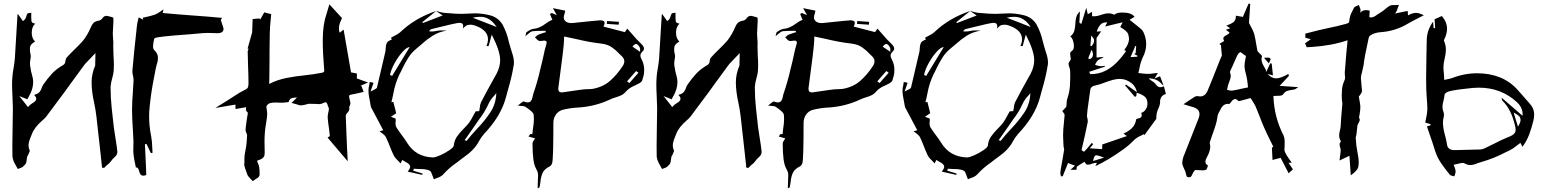

<svg xmlns="http://www.w3.org/2000/svg" viewBox="-20 -897 8427 1048"><path d="M77.1 25.4Q72.3 15.6 66.4 5.9Q50.8 -19 47.9 -42L47.4 -102.5Q47.4 -153.3 48.8 -203.6Q50.3 -253.9 50.3 -306.2Q49.8 -340.3 47.9 -374Q45.9 -405.3 45.9 -436.5Q45.9 -481.4 53.7 -522.9Q58.6 -549.8 61 -577.1Q64 -619.6 75.7 -819.3H78.6Q96.7 -794.9 105 -782.2L109.9 -785.2Q119.6 -792.5 124 -809.1Q126 -817.9 129.6 -822.5Q133.3 -827.1 150.9 -827.1L150.4 -808.6Q150.4 -793.9 152.3 -778.8Q154.8 -771 172.4 -768.1Q153.3 -751.5 153.3 -717.8Q153.3 -688.5 171.4 -669.9Q146.5 -656.7 144 -639.6Q143.1 -632.8 143.1 -626Q143.1 -616.2 145.5 -606.7Q147.9 -597.2 147.9 -588.4Q147.9 -581.5 146.5 -575.7Q143.6 -563.5 143.6 -551.3Q143.6 -537.6 147 -524.4V-523.9Q148.4 -508.8 154.8 -487.8Q161.1 -466.8 161.1 -450.2Q161.1 -409.2 136.7 -368.7L129.4 -355L85.4 -372.6L132.8 -312.5Q142.6 -325.2 155.3 -332.5Q163.6 -337.4 170.7 -343.5Q177.7 -349.6 177.7 -358.4Q177.7 -367.2 168 -376.5L168.5 -379.9Q189 -385.3 196.8 -396Q204.6 -406.7 208 -418Q210.9 -427.2 215.8 -434.6Q237.8 -466.8 262.9 -494.1Q288.1 -521.5 325.7 -542.5Q336.4 -548.8 337.4 -565.9Q338.9 -575.7 343.3 -582Q363.3 -604.5 385.3 -625.5Q410.2 -648.9 432.6 -674.3Q458 -706.1 476.1 -748.5Q481 -761.7 489.7 -771.2Q498.5 -780.8 520.5 -784.7Q530.3 -786.1 539.6 -798.3Q548.8 -810.5 560.1 -810.5Q563.5 -810.5 567.9 -809.6Q592.8 -804.2 598.6 -799.8L599.1 -781.7Q599.1 -766.6 595.7 -714.4Q595.7 -699.7 597.2 -686Q598.6 -674.3 598.6 -657.2L598.1 -647Q598.1 -618.2 599.6 -589.8Q601.6 -565.9 601.6 -542.5Q601.6 -526.4 600.6 -510.7Q598.6 -490.2 592.3 -469.7Q585.4 -446.3 583.5 -422.4Q583.5 -363.8 589.8 -306.6Q591.3 -295.4 592.3 -283.7Q600.6 -196.3 611.3 -136.2Q617.2 -102.5 620.6 -68.8Q620.6 -51.3 606 -39.6Q593.3 -28.3 585.9 -17.3Q578.6 -6.3 562.5 5.4Q559.1 7.8 555.7 12.2Q552.2 16.6 548.3 19.5Q546.4 19.5 544.9 19L537.1 18.1L527.8 -68.4L506.3 -260.3Q502 -298.8 493.7 -336.4Q480 -397.9 480 -447.8Q480 -493.2 499.5 -539.1L501 -607.4L443.8 -547.4Q428.2 -525.4 425.8 -522.9L368.2 -444.3Q368.2 -441.9 231.4 -259.3Q221.7 -248 211.9 -240.2Q167.5 -202.1 153.8 -164.6L148.4 -150.9Q135.7 -121.1 135.7 -103Q135.7 -89.8 141.6 -76.7Q142.6 -75.7 142.6 -73.7Q142.1 -69.8 137.2 -60.1L132.8 -49.3L132.3 -48.3Q127.9 -43.9 127.9 -39.6Q126 -22 123.8 -12.5Q121.6 -2.9 115.7 2.4Q112.8 4.9 110.8 7.3Q108.9 9.8 106 12.2Q98.6 18.6 77.1 25.4Z M762.2 62Q758.8 62 753.7 60.3Q748.5 58.6 744.9 51.5Q741.2 44.4 739 35.9Q736.8 27.3 733.6 22.2Q730.5 17.1 725.6 17.1L721.7 17.6L716.8 -7.3Q707.5 -47.9 707.5 -78.1Q707.5 -87.9 708 -97.2L708.5 -126.5L705.1 -190.9Q701.2 -245.1 700.7 -299.8Q701.2 -345.7 705.1 -392.1Q707.5 -425.3 709 -459Q709 -471.7 705.8 -483.9Q702.6 -496.1 702.6 -507.8V-511.2Q713.4 -632.3 727.1 -753.4Q729.5 -773.9 733.4 -787.6L737.3 -802.2Q754.9 -793.5 760.7 -789.6L759.3 -800.3Q769 -802.7 779.3 -804.7Q803.2 -809.6 826.2 -817.4Q841.8 -824.2 857.4 -835.4Q864.7 -840.8 873 -846.2L867.7 -826.2Q937 -819.3 1029.8 -812.7Q1122.6 -806.2 1192.4 -799.3L1185.1 -788.6L1199.7 -743.2L1200.2 -739.7Q1200.2 -715.8 1166 -715.8Q1153.8 -715.8 1141.1 -716.6Q1128.4 -717.3 1115.2 -717.3Q1102.5 -717.3 1089.4 -716.3Q1054.7 -712.9 1004.4 -709Q847.2 -697.8 827.1 -689.9Q820.8 -687 820.8 -681.2Q815.4 -657.7 815.4 -643.6Q815.4 -630.9 821.3 -624.5Q841.8 -605 841.8 -584.5V-573.2Q841.8 -563 835 -543Q831.5 -532.2 820.8 -474.1Q804.7 -394.5 796.9 -314.5Q793.9 -288.1 793.9 -261.2Q793.9 -207.5 805.2 -152.8Q810.5 -122.6 811 -91.8Q811.5 -77.1 812.5 -63Q806.6 -62 803.7 -61L779.8 -110.8L771 -109.9L776.9 15.6Q777.3 37.1 778.3 58.1Q769 62 762.2 62Z M1359.4 91.8 1347.2 78.6Q1335.9 67.4 1331.5 59.6Q1313 12.2 1313 0L1313.5 -5.9H1314V-30.3Q1314 -50.8 1319.3 -73.7Q1327.1 -109.4 1328.6 -161.1L1325.7 -168.9Q1320.3 -180.2 1320.3 -188.5Q1320.3 -197.8 1327.1 -244.6Q1330.6 -263.2 1333 -281.7Q1322.8 -290.5 1322.3 -299.8Q1322.3 -306.2 1323.2 -312L1265.6 -301.8L1265.1 -326.2L1155.3 -307.6Q1244.1 -362.3 1257.8 -372.1Q1288.6 -393.1 1318.8 -407.7Q1330.6 -413.1 1333.5 -421.1Q1336.4 -429.2 1336.4 -442.4Q1336.4 -480 1334 -537.6Q1332.5 -575.7 1332 -614.7Q1332 -624 1337.9 -630.4L1331.5 -631.8L1356.4 -720.7L1358.9 -793L1395.5 -796.4L1400.9 -791L1422.4 -829.6L1460.4 -819.8Q1459 -799.3 1456.5 -778.8Q1451.2 -731.9 1451.2 -616.2V-582Q1451.2 -505.4 1450.2 -475.1Q1449.2 -457 1449.2 -439.5V-439Q1495.1 -461.9 1543.9 -471.4Q1592.8 -481 1641.8 -485.8Q1690.9 -490.7 1739.7 -500.5Q1750 -502.4 1750 -511.7L1749.5 -516.1Q1741.7 -606.9 1741.7 -675.8Q1741.7 -760.3 1760.7 -815.4Q1766.1 -832 1777.8 -873.5L1846.7 -798.3L1842.8 -789.1Q1830.1 -764.2 1830.1 -741.7Q1830.1 -729.5 1834 -718.3L1855.5 -735.4L1896 -502L1928.2 -495.6L1927.7 -468.8L1988.8 -446.8L1946.3 -428.2H1952.6L1964.8 -395.5L1945.8 -391.1Q1925.3 -385.7 1918.9 -384.8Q1900.4 -381.8 1892.8 -379.4Q1885.3 -377 1885.3 -374Q1885.3 -364.7 1891.1 -343.3Q1892.1 -339.4 1892.6 -333.5Q1892.6 -327.6 1889.2 -320.3L1885.7 -313Q1887.2 -308.6 1887.2 -304.2Q1887.2 -300.8 1885.7 -295.9Q1884.3 -291 1880.1 -286.1Q1876 -281.2 1873.3 -278.3Q1870.6 -275.4 1868.9 -271.5Q1867.2 -267.6 1867.2 -264.6Q1869.6 -190.4 1873 -116.7Q1874.5 -96.7 1877.9 -16.6L1768.1 -146L1779.8 -153.8L1780.3 -156.2Q1778.3 -176.8 1775.4 -197.8Q1771 -225.6 1768.6 -254.9Q1768.6 -271 1772.5 -286.1Q1774.9 -295.4 1775.4 -304.2Q1775.4 -306.2 1773.2 -310.8Q1771 -315.4 1769 -320.8Q1768.6 -323.7 1767.1 -328.1Q1762.2 -338.9 1757.8 -338.9Q1751.5 -338.9 1741.2 -333Q1730.5 -328.6 1720.2 -328.6Q1713.4 -328.6 1706.5 -329.6Q1691.9 -330.6 1666 -330.6Q1632.8 -321.8 1623 -321.8Q1611.8 -321.8 1604 -326.2L1571.3 -335.4Q1592.8 -355.5 1595 -358.6Q1597.2 -361.8 1601.1 -365.7L1591.3 -364.3Q1576.7 -363.3 1569.6 -360.1Q1562.5 -356.9 1558.6 -348.6L1555.2 -339.8Q1530.3 -336.4 1519 -336.4Q1508.3 -336.4 1498.5 -336.9Q1488.8 -337.4 1480 -337.4Q1461.9 -337.4 1450.9 -333Q1439.9 -328.6 1433.6 -314.9Q1438.5 -284.7 1438.5 -275.9Q1438.5 -260.7 1432.1 -221.7Q1423.8 -177.7 1423.8 -124L1424.8 -63.5Q1424.8 -58.6 1423.8 -50.8Q1419.9 -30.8 1391.1 -22.9Q1383.8 -21 1383.8 -17.6Q1383.8 -14.2 1387.2 -7.8Q1393.6 4.9 1395.3 18.6Q1397 32.2 1397 56.2Q1397 69.8 1378.4 78.6L1376.5 80.1Z M2360.4 -836.9 2284.7 -775.9 2289.1 -771.5Q2378.9 -805.7 2396 -812.5ZM2690.9 -749.5Q2667 -786.6 2636.2 -798.8Q2619.6 -805.2 2599.6 -805.2Q2581.5 -805.2 2560.1 -800.3Q2595.7 -786.1 2632.3 -772.5ZM2120.6 -482.9 2216.3 -640.1Q2200.2 -639.6 2177 -613.8Q2153.8 -587.9 2134 -552.5Q2114.3 -517.1 2108.9 -487.8ZM2526.9 -127.9Q2552.7 -161.1 2583 -192.9Q2624 -235.4 2655.5 -282.2Q2687 -329.1 2689 -388.7L2679.2 -376.5Q2657.2 -355 2644 -324.7Q2624.5 -282.7 2594.2 -244.1Q2583.5 -229.5 2574.2 -214.8L2534.2 -157.7L2516.1 -132.3ZM2343.3 -37.6Q2357.4 -38.1 2384 -50Q2410.6 -62 2433.1 -77.4Q2455.6 -92.8 2457 -102.5Q2459.5 -130.4 2474.6 -151.9Q2489.7 -173.3 2509.3 -192.9Q2525.9 -209 2540 -226.6Q2552.2 -244.1 2563.5 -266.1L2576.2 -289.1L2595.7 -290.5L2598.6 -308.1Q2599.6 -325.2 2605.5 -338.4Q2636.2 -397.9 2669.4 -457L2690.9 -495.6Q2710 -532.7 2710 -568.8Q2710 -619.1 2664.1 -708Q2653.3 -670.4 2647 -645.5H2634.8Q2643.6 -665.5 2643.6 -682.6Q2643.6 -730 2580.1 -754.9Q2562.5 -762.2 2547.4 -762.2Q2543.9 -762.2 2533.7 -760.7Q2523.4 -759.3 2506.8 -741.2Q2508.3 -748 2508.3 -753.4Q2508.3 -772.5 2488.3 -772.5Q2471.2 -772.5 2337.4 -738.8Q2335.4 -738.3 2333 -737.5Q2330.6 -736.8 2325.2 -730.5L2321.8 -726.1Q2329.6 -725.1 2336.9 -725.1Q2348.6 -725.1 2357.9 -727.5Q2372.6 -731 2393.1 -731Q2398.4 -731 2405.3 -730.5Q2412.1 -730 2419.4 -730Q2374 -722.7 2342.3 -702.4Q2310.5 -682.1 2283.2 -657.2Q2269.5 -645 2255.4 -633.8Q2226.6 -610.4 2209 -582.3Q2191.4 -554.2 2177.2 -524.9Q2169.9 -508.3 2161.1 -492.7Q2136.7 -441.9 2127 -386.2Q2122.6 -362.3 2116.2 -338.9Q2120.1 -339.4 2124 -340.3L2127 -340.8L2142.6 -278.8L2113.8 -259.8Q2132.8 -251.5 2139.6 -249.5L2140.1 -240.2L2138.7 -223.6Q2138.7 -211.4 2143.1 -202.6Q2157.7 -179.7 2173.6 -158.9Q2189.5 -138.2 2202.1 -117.7Q2249.5 -40.5 2343.3 -37.6ZM2360.4 -836.9Q2360.8 -836.9 2360.8 -837.4Q2384.8 -829.6 2401.9 -827.1L2433.1 -824.7Q2466.8 -821.3 2500 -821.3Q2518.1 -821.3 2536.6 -822.8Q2555.2 -824.2 2573.2 -824.2Q2611.8 -824.2 2654.5 -813.5Q2697.3 -802.7 2722.2 -764.6Q2746.6 -719.7 2757.3 -669.4L2765.6 -639.2L2772 -618.7Q2785.2 -580.6 2785.2 -557.6Q2785.2 -551.3 2784.7 -545.4Q2773.9 -478 2753.9 -411.1L2741.2 -364.3Q2714.4 -263.2 2621.6 -165.5Q2605 -146.5 2593.3 -124.5Q2569.3 -78.6 2512.7 -39.6Q2502.9 -32.7 2493.7 -25.4Q2484.4 -18.1 2474.1 -10.3Q2431.6 18.6 2398.4 55.7Q2387.2 67.4 2366.2 74.2Q2356.4 77.6 2348.1 81.5Q2343.3 70.8 2340.1 60.5Q2336.9 50.3 2333 42.5Q2324.7 25.4 2267.6 25.4H2263.7Q2251 24.9 2238.8 23.9Q2237.8 29.3 2235.4 34.7L2286.6 50.3L2284.7 57.6L2205.1 39.6Q2218.8 23.4 2218.8 13.2Q2218.8 -1.5 2191.9 -14.2Q2183.1 -18.6 2175.8 -23.9L2166.5 -4.9L2153.8 -18.6Q2138.2 -32.2 2129.4 -47.9Q2117.2 -73.2 2107.4 -99.1Q2097.7 -125 2085.9 -149.4Q2079.1 -160.6 2064.9 -170.4Q2058.1 -174.8 2051.3 -180.2L2071.8 -186L2058.1 -211.9Q2033.7 -256.8 2010.3 -302.2Q2009.8 -302.2 2009.8 -302.7Q2004.9 -310.5 2003.4 -318.8Q2002 -327.1 2000.5 -335.9Q1991.2 -379.9 1991.2 -401.4Q1991.2 -417.5 1995.6 -433.6Q1997.1 -441.4 1998 -449.7L2019 -445.3L2002.4 -397.5Q2010.3 -401.9 2018.6 -405.3Q2036.1 -413.6 2037.6 -418.9Q2043 -439 2084 -617.2Q2085.4 -626 2085.4 -634.8Q2085.4 -648.9 2090.8 -661.4Q2096.2 -673.8 2117.7 -680.2Q2117.7 -685.5 2114.7 -690.4V-691.4Q2124 -696.8 2132.8 -701.2Q2151.4 -710 2164.1 -720.7Q2244.6 -798.3 2360.4 -836.9ZM2360.4 -836.9 2359.9 -837.4H2360.4Z M3046.4 -392.6Q3051.8 -392.6 3058.1 -394Q3162.1 -410.2 3184.1 -410.2H3190.4Q3201.7 -410.2 3212.9 -411.6Q3272 -421.9 3310.3 -456.1Q3348.6 -490.2 3377.9 -535.2Q3387.7 -549.3 3387.7 -562Q3387.7 -576.7 3374.5 -589.8L3364.7 -599.1Q3344.7 -621.1 3320.8 -638.2Q3296.9 -655.3 3260.3 -659.2Q3193.4 -667 3124 -684.1L3059.1 -697.8L3058.6 -677.2Q3058.6 -645 3027.8 -418.9L3027.3 -412.1Q3027.3 -392.6 3046.4 -392.6ZM3473.6 -614.3 3474.1 -631.3Q3473.6 -636.7 3469.2 -642.6Q3460.9 -656.7 3452.1 -656.7Q3450.7 -656.7 3446.5 -655.8Q3442.4 -654.8 3432.1 -642.6ZM3415.5 -443.8 3464.8 -500 3452.1 -509.3 3402.8 -453.1ZM3356.9 -762.2 3292 -766.6 3293.5 -782.2 3358.4 -777.8ZM2914.6 130.9Q2915 123.5 2915 115.7Q2916 72.8 2916.5 69.1Q2917 65.4 2917 61Q2917 51.8 2915 43.5Q2910.6 31.7 2904.8 21Q2886.7 -10.3 2886.7 -113.3Q2886.7 -122.1 2894 -131.3Q2897.5 -135.7 2900.9 -141.6L2864.7 -151.9L2874.5 -165.5Q2882.8 -164.6 2885.7 -164.6L2889.2 -195.3Q2894 -221.7 2894 -247.6Q2894 -258.8 2893.1 -270Q2891.1 -279.8 2880.6 -289.3Q2870.1 -298.8 2857.9 -307.1Q2852.5 -310.5 2848.1 -314Q2841.3 -318.4 2826.2 -318.8Q2817.9 -319.3 2806.6 -320.8Q2814.9 -327.1 2821.8 -333Q2834 -343.3 2838.4 -343.3Q2851.1 -337.9 2859.9 -337.9Q2864.7 -337.9 2871.6 -340.6Q2878.4 -343.3 2882.6 -353.5Q2886.7 -363.8 2888.2 -374L2890.6 -383.8Q2914.1 -451.7 2929.7 -521.5Q2934.6 -542.5 2939.9 -563Q2944.3 -580.6 2947.8 -598.1Q2953.1 -626 2961.4 -652.8Q2963.9 -659.7 2963.9 -664.6Q2963.9 -675.3 2951.2 -675.3Q2942.9 -675.3 2938.5 -673.8L2926.3 -673.3Q2917.5 -673.3 2905.8 -687.5L2899.9 -693.8L2906.2 -698.7Q2912.6 -705.1 2920.4 -708.5Q2934.1 -713.9 2948.7 -718.3L2960.9 -721.7Q2960 -722.7 2958.7 -724.6Q2957.5 -726.6 2956.1 -729Q2905.3 -729 2886.2 -726.6Q2875 -723.6 2862.8 -711.9Q2856 -706.1 2847.7 -699.7L2850.1 -709.5Q2851.1 -720.7 2856.4 -723.1Q2877.9 -738.3 2892.6 -739.7Q2922.9 -741.7 2959.5 -768.6Q2977.1 -782.2 2995.1 -789.1L2990.7 -798.8L2981.9 -820.3L2991.2 -826.2Q3002 -821.3 3019 -814.5L2998 -852.5Q2998.5 -852.1 3064.9 -838.9Q3064 -835.4 3064 -832.5Q3063 -826.7 3061.5 -821.8Q3057.1 -811 3057.1 -802.2Q3057.1 -791 3064.5 -783.2Q3075.7 -771 3098.6 -771L3106.9 -771.5Q3245.6 -786.1 3255.4 -786.1Q3280.3 -786.1 3280.3 -772Q3280.3 -764.2 3273.9 -752L3390.6 -721.7L3403.8 -740.7L3426.8 -714.8Q3452.6 -683.6 3481.4 -656.2Q3495.1 -643.1 3495.1 -631.8Q3495.1 -623.5 3487.3 -616.2Q3475.6 -605 3475.6 -595.2Q3475.6 -583.5 3482.4 -572.3Q3496.1 -545.4 3496.1 -518.1Q3496.1 -517.1 3495.6 -502.4Q3495.1 -487.8 3485.8 -459.5Q3484.4 -455.1 3481 -451.2Q3473.6 -442.9 3446.3 -430.7Q3416 -418.5 3397.5 -398.4Q3385.7 -383.8 3371.1 -377Q3356.4 -370.1 3340.8 -365.7Q3325.2 -361.3 3311 -354.5Q3225.1 -314 3127.9 -309.6Q3088.4 -307.1 3050.8 -297.4Q3026.9 -290.5 3013.7 -270.8Q3000.5 -251 3000.5 -226.6Q3000.5 -30.3 2994.1 -7.8Q2989.7 5.9 2981.4 10.7Q2950.2 25.9 2940.9 48.6Q2931.6 71.3 2929.7 97.2Q2928.2 109.9 2925.8 122.1Q2925.8 127.4 2914.6 130.9Z M3593.8 25.4Q3588.9 15.6 3583 5.9Q3567.4 -19 3564.5 -42L3564 -102.5Q3564 -153.3 3565.4 -203.6Q3566.9 -253.9 3566.9 -306.2Q3566.4 -340.3 3564.5 -374Q3562.5 -405.3 3562.5 -436.5Q3562.5 -481.4 3570.3 -522.9Q3575.2 -549.8 3577.6 -577.1Q3580.6 -619.6 3592.3 -819.3H3595.2Q3613.3 -794.9 3621.6 -782.2L3626.5 -785.2Q3636.2 -792.5 3640.6 -809.1Q3642.6 -817.9 3646.2 -822.5Q3649.9 -827.1 3667.5 -827.1L3667 -808.6Q3667 -793.9 3668.9 -778.8Q3671.4 -771 3689 -768.1Q3669.9 -751.5 3669.9 -717.8Q3669.9 -688.5 3688 -669.9Q3663.1 -656.7 3660.6 -639.6Q3659.7 -632.8 3659.7 -626Q3659.7 -616.2 3662.1 -606.7Q3664.6 -597.2 3664.6 -588.4Q3664.6 -581.5 3663.1 -575.7Q3660.2 -563.5 3660.2 -551.3Q3660.2 -537.6 3663.6 -524.4V-523.9Q3665 -508.8 3671.4 -487.8Q3677.7 -466.8 3677.7 -450.2Q3677.7 -409.2 3653.3 -368.7L3646 -355L3602.1 -372.6L3649.4 -312.5Q3659.2 -325.2 3671.9 -332.5Q3680.2 -337.4 3687.3 -343.5Q3694.3 -349.6 3694.3 -358.4Q3694.3 -367.2 3684.6 -376.5L3685.1 -379.9Q3705.6 -385.3 3713.4 -396Q3721.2 -406.7 3724.6 -418Q3727.5 -427.2 3732.4 -434.6Q3754.4 -466.8 3779.5 -494.1Q3804.7 -521.5 3842.3 -542.5Q3853 -548.8 3854 -565.9Q3855.5 -575.7 3859.9 -582Q3879.9 -604.5 3901.9 -625.5Q3926.8 -648.9 3949.2 -674.3Q3974.6 -706.1 3992.7 -748.5Q3997.6 -761.7 4006.3 -771.2Q4015.1 -780.8 4037.1 -784.7Q4046.9 -786.1 4056.2 -798.3Q4065.4 -810.5 4076.7 -810.5Q4080.1 -810.5 4084.5 -809.6Q4109.4 -804.2 4115.2 -799.8L4115.7 -781.7Q4115.7 -766.6 4112.3 -714.4Q4112.3 -699.7 4113.8 -686Q4115.2 -674.3 4115.2 -657.2L4114.7 -647Q4114.7 -618.2 4116.2 -589.8Q4118.2 -565.9 4118.2 -542.5Q4118.2 -526.4 4117.2 -510.7Q4115.2 -490.2 4108.9 -469.7Q4102.1 -446.3 4100.1 -422.4Q4100.1 -363.8 4106.4 -306.6Q4107.9 -295.4 4108.9 -283.7Q4117.2 -196.3 4127.9 -136.2Q4133.8 -102.5 4137.2 -68.8Q4137.2 -51.3 4122.6 -39.6Q4109.9 -28.3 4102.5 -17.3Q4095.2 -6.3 4079.1 5.4Q4075.7 7.8 4072.3 12.2Q4068.8 16.6 4064.9 19.5Q4063 19.5 4061.5 19L4053.7 18.1L4044.4 -68.4L4022.9 -260.3Q4018.6 -298.8 4010.3 -336.4Q3996.6 -397.9 3996.6 -447.8Q3996.6 -493.2 4016.1 -539.1L4017.6 -607.4L3960.4 -547.4Q3944.8 -525.4 3942.4 -522.9L3884.8 -444.3Q3884.8 -441.9 3748 -259.3Q3738.3 -248 3728.5 -240.2Q3684.1 -202.1 3670.4 -164.6L3665 -150.9Q3652.3 -121.1 3652.3 -103Q3652.3 -89.8 3658.2 -76.7Q3659.2 -75.7 3659.2 -73.7Q3658.7 -69.8 3653.8 -60.1L3649.4 -49.3L3648.9 -48.3Q3644.5 -43.9 3644.5 -39.6Q3642.6 -22 3640.4 -12.5Q3638.2 -2.9 3632.3 2.4Q3629.4 4.9 3627.4 7.3Q3625.5 9.8 3622.6 12.2Q3615.2 18.6 3593.8 25.4Z M4412.1 -392.6Q4417.5 -392.6 4423.8 -394Q4527.8 -410.2 4549.8 -410.2H4556.2Q4567.4 -410.2 4578.6 -411.6Q4637.7 -421.9 4676 -456.1Q4714.4 -490.2 4743.7 -535.2Q4753.4 -549.3 4753.4 -562Q4753.4 -576.7 4740.2 -589.8L4730.5 -599.1Q4710.4 -621.1 4686.5 -638.2Q4662.6 -655.3 4626 -659.2Q4559.1 -667 4489.7 -684.1L4424.8 -697.8L4424.3 -677.2Q4424.3 -645 4393.6 -418.9L4393.1 -412.1Q4393.1 -392.6 4412.1 -392.6ZM4839.4 -614.3 4839.8 -631.3Q4839.4 -636.7 4835 -642.6Q4826.7 -656.7 4817.9 -656.7Q4816.4 -656.7 4812.3 -655.8Q4808.1 -654.8 4797.9 -642.6ZM4781.2 -443.8 4830.6 -500 4817.9 -509.3 4768.6 -453.1ZM4722.7 -762.2 4657.7 -766.6 4659.2 -782.2 4724.1 -777.8ZM4280.3 130.9Q4280.8 123.5 4280.8 115.7Q4281.7 72.8 4282.2 69.1Q4282.7 65.4 4282.7 61Q4282.7 51.8 4280.8 43.5Q4276.4 31.7 4270.5 21Q4252.4 -10.3 4252.4 -113.3Q4252.4 -122.1 4259.8 -131.3Q4263.2 -135.7 4266.6 -141.6L4230.5 -151.9L4240.2 -165.5Q4248.5 -164.6 4251.5 -164.6L4254.9 -195.3Q4259.8 -221.7 4259.8 -247.6Q4259.8 -258.8 4258.8 -270Q4256.8 -279.8 4246.3 -289.3Q4235.8 -298.8 4223.6 -307.1Q4218.3 -310.5 4213.9 -314Q4207 -318.4 4191.9 -318.8Q4183.6 -319.3 4172.4 -320.8Q4180.7 -327.1 4187.5 -333Q4199.7 -343.3 4204.1 -343.3Q4216.8 -337.9 4225.6 -337.9Q4230.5 -337.9 4237.3 -340.6Q4244.1 -343.3 4248.3 -353.5Q4252.4 -363.8 4253.9 -374L4256.3 -383.8Q4279.8 -451.7 4295.4 -521.5Q4300.3 -542.5 4305.7 -563Q4310.1 -580.6 4313.5 -598.1Q4318.8 -626 4327.1 -652.8Q4329.6 -659.7 4329.6 -664.6Q4329.6 -675.3 4316.9 -675.3Q4308.6 -675.3 4304.2 -673.8L4292 -673.3Q4283.2 -673.3 4271.5 -687.5L4265.6 -693.8L4272 -698.7Q4278.3 -705.1 4286.1 -708.5Q4299.8 -713.9 4314.5 -718.3L4326.7 -721.7Q4325.7 -722.7 4324.5 -724.6Q4323.2 -726.6 4321.8 -729Q4271 -729 4252 -726.6Q4240.7 -723.6 4228.5 -711.9Q4221.7 -706.1 4213.4 -699.7L4215.8 -709.5Q4216.8 -720.7 4222.2 -723.1Q4243.7 -738.3 4258.3 -739.7Q4288.6 -741.7 4325.2 -768.6Q4342.8 -782.2 4360.8 -789.1L4356.4 -798.8L4347.7 -820.3L4356.9 -826.2Q4367.7 -821.3 4384.8 -814.5L4363.8 -852.5Q4364.3 -852.1 4430.7 -838.9Q4429.7 -835.4 4429.7 -832.5Q4428.7 -826.7 4427.2 -821.8Q4422.9 -811 4422.9 -802.2Q4422.9 -791 4430.2 -783.2Q4441.4 -771 4464.4 -771L4472.7 -771.5Q4611.3 -786.1 4621.1 -786.1Q4646 -786.1 4646 -772Q4646 -764.2 4639.6 -752L4756.3 -721.7L4769.5 -740.7L4792.5 -714.8Q4818.4 -683.6 4847.2 -656.2Q4860.8 -643.1 4860.8 -631.8Q4860.8 -623.5 4853 -616.2Q4841.3 -605 4841.3 -595.2Q4841.3 -583.5 4848.1 -572.3Q4861.8 -545.4 4861.8 -518.1Q4861.8 -517.1 4861.3 -502.4Q4860.8 -487.8 4851.6 -459.5Q4850.1 -455.1 4846.7 -451.2Q4839.4 -442.9 4812 -430.7Q4781.7 -418.5 4763.2 -398.4Q4751.5 -383.8 4736.8 -377Q4722.2 -370.1 4706.5 -365.7Q4690.9 -361.3 4676.8 -354.5Q4590.8 -314 4493.7 -309.6Q4454.1 -307.1 4416.5 -297.4Q4392.6 -290.5 4379.4 -270.8Q4366.2 -251 4366.2 -226.6Q4366.2 -30.3 4359.9 -7.8Q4355.5 5.9 4347.2 10.7Q4315.9 25.9 4306.6 48.6Q4297.4 71.3 4295.4 97.2Q4293.9 109.9 4291.5 122.1Q4291.5 127.4 4280.3 130.9Z M5275.4 -836.9 5199.7 -775.9 5204.1 -771.5Q5293.9 -805.7 5311 -812.5ZM5606 -749.5Q5582 -786.6 5551.3 -798.8Q5534.7 -805.2 5514.6 -805.2Q5496.6 -805.2 5475.1 -800.3Q5510.7 -786.1 5547.4 -772.5ZM5035.6 -482.9 5131.3 -640.1Q5115.2 -639.6 5092 -613.8Q5068.8 -587.9 5049.1 -552.5Q5029.3 -517.1 5023.9 -487.8ZM5441.9 -127.9Q5467.8 -161.1 5498 -192.9Q5539.1 -235.4 5570.6 -282.2Q5602.1 -329.1 5604 -388.7L5594.2 -376.5Q5572.3 -355 5559.1 -324.7Q5539.6 -282.7 5509.3 -244.1Q5498.5 -229.5 5489.3 -214.8L5449.2 -157.7L5431.2 -132.3ZM5258.3 -37.6Q5272.5 -38.1 5299.1 -50Q5325.7 -62 5348.1 -77.4Q5370.6 -92.8 5372.1 -102.5Q5374.5 -130.4 5389.6 -151.9Q5404.8 -173.3 5424.3 -192.9Q5440.9 -209 5455.1 -226.6Q5467.3 -244.1 5478.5 -266.1L5491.2 -289.1L5510.7 -290.5L5513.7 -308.1Q5514.6 -325.2 5520.5 -338.4Q5551.3 -397.9 5584.5 -457L5606 -495.6Q5625 -532.7 5625 -568.8Q5625 -619.1 5579.1 -708Q5568.4 -670.4 5562 -645.5H5549.8Q5558.6 -665.5 5558.6 -682.6Q5558.6 -730 5495.1 -754.9Q5477.5 -762.2 5462.4 -762.2Q5459 -762.2 5448.7 -760.7Q5438.5 -759.3 5421.9 -741.2Q5423.3 -748 5423.3 -753.4Q5423.3 -772.5 5403.3 -772.5Q5386.2 -772.5 5252.4 -738.8Q5250.5 -738.3 5248 -737.5Q5245.6 -736.8 5240.2 -730.5L5236.8 -726.1Q5244.6 -725.1 5252 -725.1Q5263.7 -725.1 5272.9 -727.5Q5287.6 -731 5308.1 -731Q5313.5 -731 5320.3 -730.5Q5327.1 -730 5334.5 -730Q5289.1 -722.7 5257.3 -702.4Q5225.6 -682.1 5198.2 -657.2Q5184.6 -645 5170.4 -633.8Q5141.6 -610.4 5124 -582.3Q5106.4 -554.2 5092.3 -524.9Q5085 -508.3 5076.2 -492.7Q5051.8 -441.9 5042 -386.2Q5037.6 -362.3 5031.2 -338.9Q5035.2 -339.4 5039.1 -340.3L5042 -340.8L5057.6 -278.8L5028.8 -259.8Q5047.9 -251.5 5054.7 -249.5L5055.2 -240.2L5053.7 -223.6Q5053.7 -211.4 5058.1 -202.6Q5072.8 -179.7 5088.6 -158.9Q5104.5 -138.2 5117.2 -117.7Q5164.6 -40.5 5258.3 -37.6ZM5275.4 -836.9Q5275.9 -836.9 5275.9 -837.4Q5299.8 -829.6 5316.9 -827.1L5348.1 -824.7Q5381.8 -821.3 5415 -821.3Q5433.1 -821.3 5451.7 -822.8Q5470.2 -824.2 5488.3 -824.2Q5526.9 -824.2 5569.6 -813.5Q5612.3 -802.7 5637.2 -764.6Q5661.6 -719.7 5672.4 -669.4L5680.7 -639.2L5687 -618.7Q5700.2 -580.6 5700.2 -557.6Q5700.2 -551.3 5699.7 -545.4Q5689 -478 5668.9 -411.1L5656.2 -364.3Q5629.4 -263.2 5536.6 -165.5Q5520 -146.5 5508.3 -124.5Q5484.4 -78.6 5427.7 -39.6Q5418 -32.7 5408.7 -25.4Q5399.4 -18.1 5389.2 -10.3Q5346.7 18.6 5313.5 55.7Q5302.2 67.4 5281.2 74.2Q5271.5 77.6 5263.2 81.5Q5258.3 70.8 5255.1 60.5Q5252 50.3 5248 42.5Q5239.7 25.4 5182.6 25.4H5178.7Q5166 24.9 5153.8 23.9Q5152.8 29.3 5150.4 34.7L5201.7 50.3L5199.7 57.6L5120.1 39.6Q5133.8 23.4 5133.8 13.2Q5133.8 -1.5 5106.9 -14.2Q5098.1 -18.6 5090.8 -23.9L5081.5 -4.9L5068.8 -18.6Q5053.2 -32.2 5044.4 -47.9Q5032.2 -73.2 5022.5 -99.1Q5012.7 -125 5001 -149.4Q4994.1 -160.6 4980 -170.4Q4973.1 -174.8 4966.3 -180.2L4986.8 -186L4973.1 -211.9Q4948.7 -256.8 4925.3 -302.2Q4924.8 -302.2 4924.8 -302.7Q4919.9 -310.5 4918.5 -318.8Q4917 -327.1 4915.5 -335.9Q4906.2 -379.9 4906.2 -401.4Q4906.2 -417.5 4910.6 -433.6Q4912.1 -441.4 4913.1 -449.7L4934.1 -445.3L4917.5 -397.5Q4925.3 -401.9 4933.6 -405.3Q4951.2 -413.6 4952.6 -418.9Q4958 -439 4999 -617.2Q5000.5 -626 5000.5 -634.8Q5000.5 -648.9 5005.9 -661.4Q5011.2 -673.8 5032.7 -680.2Q5032.7 -685.5 5029.8 -690.4V-691.4Q5039.1 -696.8 5047.9 -701.2Q5066.4 -710 5079.1 -720.7Q5159.7 -798.3 5275.4 -836.9ZM5275.4 -836.9 5274.9 -837.4H5275.4Z M5771 65.4Q5770.5 61.5 5769.5 58.1Q5767.6 51.8 5767.6 45.9Q5767.6 37.6 5779.3 -24.9Q5788.6 -77.6 5788.6 -81.5Q5788.6 -85 5787.1 -88.6Q5785.6 -92.3 5785.6 -95.7L5784.2 -115.2Q5782.7 -136.2 5782.7 -156.7Q5782.7 -191.9 5787.1 -226.1Q5789.6 -248 5791 -269.5Q5790.5 -275.4 5784.2 -282.7Q5781.2 -286.1 5778.3 -290.5Q5791.5 -305.2 5800.3 -314L5801.8 -331.1Q5801.8 -347.2 5806.2 -359.9Q5818.4 -396 5820.3 -432.6Q5821.8 -455.6 5821.8 -478.5Q5821.8 -492.7 5821.3 -506.3Q5821.3 -518.1 5816.9 -529.8Q5812.5 -541.5 5812.5 -548.8Q5812.5 -552.7 5814.9 -557.1Q5817.4 -561.5 5821 -565.9Q5824.7 -570.3 5824.7 -576.7Q5824.2 -582.5 5822.8 -589.1Q5821.3 -595.7 5821.3 -602.1Q5821.3 -603.5 5821.8 -608.4Q5822.3 -613.3 5832 -620.1Q5841.8 -627 5841.8 -646Q5841.8 -660.6 5836.4 -676.3Q5831.1 -691.9 5821.8 -698.2Q5839.4 -711.4 5844 -729.2Q5848.6 -747.1 5849.4 -766.1Q5850.1 -785.2 5854.5 -802.7Q5858.9 -820.3 5874.5 -834Q5873.5 -822.3 5871.6 -773.4Q5871.6 -772 5882.3 -766.6L5909.2 -854.5Q5912.1 -839.4 5917.5 -819.3L5940.9 -832.5V-808.6L5949.2 -808.1Q5969.2 -808.1 5989.3 -815.9Q6013.7 -824.2 6031.7 -824.2Q6046.4 -824.2 6062 -816.4Q6074.2 -828.6 6106 -828.6Q6156.2 -828.6 6172.9 -805.2L6145.5 -789.1Q6154.8 -781.2 6164.1 -774.4Q6185.1 -758.3 6203.6 -742.7Q6215.8 -732.9 6222.2 -719.7Q6236.3 -688 6236.3 -656.2Q6236.3 -619.6 6217.3 -583Q6205.1 -556.2 6199.7 -525.4Q6196.8 -511.7 6193.4 -498.5Q6226.6 -494.1 6243.7 -493.7Q6259.8 -493.7 6279.3 -496.6Q6288.6 -498 6300.3 -499Q6288.6 -481 6281.7 -468.3L6312 -481L6323.7 -450.2L6331.1 -430.7Q6329.6 -432.1 6327.6 -433.1Q6323.7 -435.1 6320.8 -438.5Q6295.4 -469.2 6249.5 -469.2Q6257.8 -461.4 6267.6 -455.1Q6281.2 -447.3 6289.1 -436.5Q6299.8 -420.9 6312.5 -420.9Q6322.3 -420.9 6333 -425.8L6343.8 -384.3Q6312 -374.5 6312 -340.8V-336.9Q6310.5 -319.8 6302.2 -303.2Q6293 -283.7 6292 -262.2L6291.5 -248.5L6226.6 -159.2L6224.1 -165L6207 -156.2Q6187 -147.9 6171.9 -134.3Q6144.5 -105.5 6113.3 -83Q6028.3 -22 5959 9.8L5967.3 -8.3Q5952.1 -8.3 5940.4 -3.4Q5930.7 1.5 5920.9 1.5H5914.1Q5908.2 1.5 5899.4 -13.7Q5875 0.5 5858.9 12.2Q5856.4 13.7 5856.4 22.5L5855.5 29.8H5822.8Q5826.2 27.3 5836.9 17.1L5847.7 7.3L5809.6 -7.3L5780.8 64.9ZM6150.9 -585.4 6187 -587.4 6189.5 -592.3 6169.9 -602.5 6178.7 -606 6181.6 -646.5 6176.8 -645.5ZM5930.7 -492.2Q5976.1 -492.2 6011 -509.3Q6045.9 -526.4 6074.2 -554.9Q6102.5 -583.5 6127 -619.1Q6122.1 -621.6 6116.2 -623.5Q6142.6 -657.7 6142.6 -684.6Q6142.6 -690.4 6138.7 -708.3Q6134.8 -726.1 6094.7 -749.5L6107.9 -775.4Q6057.6 -763.7 6012.2 -752.4L6023.9 -774.9H6018.1Q5997.1 -774.9 5985.4 -761.2Q5973.6 -747.6 5966.3 -724.6Q5969.7 -725.1 5990.7 -726.1L5965.3 -689.9V-583L6004.9 -586.4Q5996.1 -579.1 5986.3 -575.7Q5979.5 -572.8 5973.6 -568.8Q5966.3 -562 5961.4 -551.8L5957 -543L5965.3 -540.5Q5979 -535.6 5988.8 -535.6Q5995.6 -535.6 6002 -536.6L6009.8 -538.1Q6010.3 -535.6 6010.3 -532.7L5985.4 -524.9L5924.8 -504.9L5930.2 -494.1ZM5939 -645 5941.9 -649.9Q5952.1 -663.6 5952.1 -675.3Q5952.1 -687.5 5936.5 -702.6L5932.6 -660.2L5931.6 -647ZM5929.7 -574.2Q5945.8 -583 5945.8 -599.1Q5945.8 -611.3 5938.5 -626L5919.4 -578.1ZM5946.3 -18.1 6006.3 -36.6Q5973.6 -49.3 5964.4 -49.3Q5957.5 -49.3 5953.9 -43Q5950.2 -36.6 5946.3 -18.1ZM5897 -68.4Q5913.1 -84.5 5932.6 -108.9L5939.5 -117.2L5946.8 -109.9Q5941.9 -103.5 5935.5 -96.2L5928.2 -87.4L5995.6 -83Q5995.6 -90.8 5996.6 -108.4L6130.9 -154.3L6112.3 -168Q6139.6 -179.7 6158.4 -197.8Q6177.2 -215.8 6181.6 -245.6Q6183.1 -248 6193.8 -251Q6211.9 -253.4 6211.9 -267.6Q6211.9 -273.4 6209 -280.8Q6226.1 -286.1 6235.4 -302.2Q6243.2 -315.4 6243.2 -332.5Q6243.2 -360.8 6222.7 -374Q6206.1 -384.8 6184.6 -391.1L6182.1 -372.1L6174.8 -368.2Q6174.3 -369.1 6173.3 -369.6Q6147.5 -400.4 6121.1 -430.7L6126 -435.5L6186 -393.6Q6178.7 -424.3 6159.2 -440.9Q6128.4 -466.3 6090.8 -466.3Q6061.5 -466.3 6009.8 -446.3Q5985.4 -436.5 5960 -430.7Q5933.1 -427.2 5930.7 -403.3Q5928.2 -382.3 5924.8 -361.8Q5913.1 -280.3 5913.1 -266.1Q5913.1 -259.3 5915.3 -251.2Q5917.5 -243.2 5917.5 -235.4L5917 -230Q5902.8 -159.2 5883.3 -77.6Z M6705.1 -402.3Q6731.9 -406.7 6763.2 -414.1L6792 -419.9Q6788.1 -467.8 6779.8 -496.1Q6774.4 -514.2 6772.9 -532.7Q6772.9 -554.2 6777.8 -574.2L6780.8 -591.3L6750.5 -612.8Q6747.1 -610.4 6741.2 -606.4Q6735.4 -602.5 6705.6 -532.2L6696.3 -512.2Q6693.4 -506.3 6693.4 -503.9Q6693.4 -502.4 6693.8 -501.5Q6697.8 -492.2 6697.8 -482.9Q6697.8 -470.2 6689.5 -450.2Q6685.5 -440.4 6682.6 -430.2Q6681.2 -421.9 6679.2 -414.1L6677.7 -406.2Q6682.1 -405.8 6686 -404.8Q6693.8 -402.3 6701.2 -402.3ZM6905.3 -551.3 6879.4 -581.5Q6889.2 -582.5 6896.5 -582.5Q6915 -582.5 6915 -574.7Q6915 -567.4 6905.3 -551.3ZM6469.7 70.8Q6466.3 70.8 6460.9 68.6Q6455.6 66.4 6453.4 52.5Q6451.2 38.6 6443.6 24.7Q6436 10.7 6433.1 -3.4Q6433.1 -28.8 6444.8 -54.7L6445.3 -55.7Q6472.2 -125 6500 -194.3Q6510.7 -220.7 6521 -247.6Q6527.3 -262.2 6527.3 -273.9Q6527.3 -304.7 6484.4 -314.5Q6462.9 -320.3 6439.9 -328.1L6457.5 -340.3Q6479.5 -355 6499.5 -367.7Q6507.3 -372.6 6514.2 -372.6L6517.6 -372.1Q6524.4 -370.6 6530.3 -370.6Q6558.1 -370.6 6571.3 -401.4Q6598.6 -466.8 6624 -532.2Q6646 -588.4 6647.7 -590.1Q6649.4 -591.8 6649.4 -594.2Q6647.5 -619.6 6645 -642.1L6644 -653.8L6645 -654.8Q6644.5 -654.8 6643.6 -653.6Q6642.6 -652.3 6641.1 -651.4L6636.2 -657.7L6662.1 -673.3Q6657.2 -681.6 6657.2 -687.5Q6657.2 -697.3 6673.8 -704.6Q6688.5 -712.4 6691.4 -719.2Q6687.5 -722.2 6682.6 -726.1Q6677.7 -730 6671.4 -734.4L6686 -739.7L6694.8 -742.7Q6692.9 -744.6 6673.8 -757.3Q6676.8 -758.8 6680.2 -759.8Q6698.7 -765.6 6712.4 -775.9Q6726.1 -786.1 6726.1 -811.5L6764.2 -804.7L6770.5 -820.3Q6782.7 -847.7 6795.4 -877.4Q6801.3 -876 6804.2 -876L6797.4 -772.5L6807.6 -752Q6819.8 -731.4 6826.2 -710.9Q6832.5 -685.1 6836.4 -658.7Q6839.4 -639.2 6843.3 -620.1Q6844.2 -616.7 6852.5 -608.4Q6854 -607.4 6861.8 -599.6Q6868.2 -593.3 6868.2 -590.8V-589.8Q6865.7 -581.1 6865.7 -573.2Q6865.7 -555.7 6881.3 -530.3Q6891.1 -514.2 6891.1 -507.3L6891.6 -503.9L6912.6 -549.8L6913.6 -552.2L6921.4 -549.3L6928.2 -485.4L6898.9 -493.2Q6920.9 -469.2 6944.8 -469.2Q6971.2 -469.2 7012.2 -493.7L7015.1 -482.4L6964.4 -428.2L7066.4 -421.4L7055.7 -414.1Q7047.9 -407.7 7033.2 -406.5Q7018.6 -405.3 7005.6 -400.6Q6992.7 -396 6982.4 -380.4Q6977.5 -374 6954.6 -374H6949.2Q6939 -374 6930.7 -373Q6934.6 -256.8 6986.3 -157.2Q6992.2 -142.6 6992.2 -125.5L6991.7 -97.2L6991.2 -85.9L6990.7 -80.1Q6990.7 -64.5 7019.5 -24.9Q7025.4 -17.1 7030.8 -8.8H7013.2L7037.1 27.3Q7036.1 27.8 7013.7 48.8L6970.2 -35.6L6925.8 -23.9Q6925.3 -39.6 6924.3 -54.7L6922.4 -91.8L6929.2 -94.7V-98.1L6912.6 -131.8Q6877.4 -201.7 6854.5 -263.7Q6844.2 -290 6833.5 -315.9Q6828.1 -328.1 6806.2 -361.8L6748.5 -346.2Q6744.6 -344.7 6742.2 -344.7Q6741.2 -344.7 6740.7 -345.2Q6730 -356.4 6721.7 -356.4Q6710.9 -356.4 6698.7 -338.9Q6697.3 -336.4 6695.3 -334.5Q6691.9 -329.6 6689 -329.6L6681.6 -330.1Q6654.3 -330.1 6639.2 -293.9Q6635.7 -287.1 6631.8 -281.2Q6625 -267.1 6623.5 -249.5Q6622.1 -229 6595.2 -155.3Q6583 -121.1 6583 -119.1V-117.2Q6585.9 -106 6585.9 -95.7Q6585.9 -71.8 6566.4 -36.1Q6559.6 -24.9 6559.6 -15.1Q6559.6 -11.7 6561 -6.1Q6562.5 -0.5 6572.3 5.4L6572.8 6.8Q6572.8 14.2 6565.4 27.3Q6562.5 32.7 6542.5 32.7Q6532.7 32.7 6522 31.7L6503.9 30.8V30.3L6501 33.7Q6496.1 38.6 6493.2 44.4Q6490.7 48.3 6488.5 53.5Q6486.3 58.6 6483.9 63Q6479 70.8 6469.7 70.8Z M7353 60.1 7345.7 -46.9 7291.5 -21Q7294.4 -48.8 7295.9 -56.2Q7297.9 -70.3 7297.9 -81.1Q7297.4 -85.4 7295.4 -90.8Q7292 -100.6 7292 -107.9Q7292 -116.7 7299.3 -125.5Q7289.6 -141.1 7289.6 -156.7Q7289.6 -171.9 7293.9 -186Q7297.4 -198.2 7297.9 -209.5Q7299.3 -248 7307.1 -331.1Q7307.1 -335.4 7306.2 -340.3V-340.8Q7303.7 -349.6 7303.7 -377.4Q7303.7 -390.1 7305.4 -411.4Q7307.1 -432.6 7320.3 -462.9Q7321.8 -467.3 7321.8 -473.6Q7321.8 -478.5 7321 -484.6Q7320.3 -490.7 7320.3 -497.1V-503.4Q7330.6 -635.7 7333.5 -654.8L7335.4 -677.2Q7250 -647.9 7139.6 -640.6L7112.3 -639.2L7103.5 -660.6L7134.8 -683.1L7105 -690.9V-713.4L7134.8 -721.2Q7170.4 -731 7231 -744.1Q7276.9 -752.9 7322.3 -765.6Q7336.4 -769 7340.8 -772.5Q7345.2 -775.9 7345.2 -785.6Q7347.7 -812.5 7361.8 -836.9Q7365.7 -845.2 7369.6 -853Q7373.5 -860.8 7383.3 -863.3L7396.5 -870.1L7402.3 -856.4Q7406.2 -848.6 7406.2 -841.8L7404.8 -826.7Q7415 -841.8 7436 -841.8Q7442.9 -841.8 7456.5 -838.9L7454.1 -803.2Q7459 -801.8 7463.4 -801.8Q7478 -801.8 7497.6 -817.4Q7505.9 -823.2 7515.1 -828.6Q7527.8 -835.9 7539.8 -846.4Q7551.8 -856.9 7564.9 -865.2Q7572.3 -869.6 7585.4 -869.6L7590.8 -869.1Q7600.1 -869.1 7616.2 -870.1L7609.9 -855L7607.4 -847.2Q7604.5 -836.9 7597.2 -826.7L7594.2 -823.2L7663.6 -837.4L7665.5 -813Q7689 -826.7 7709.5 -826.7Q7720.7 -826.7 7731.4 -822.3L7752 -814L7711.4 -793Q7688.5 -781.7 7666 -768.6Q7596.7 -726.6 7514.2 -721.2Q7479.5 -718.3 7457 -701.7Q7453.1 -698.2 7450.7 -689.5L7444.3 -659.2Q7429.2 -588.9 7426.8 -570.3Q7424.8 -560.5 7424.8 -559.1V-556.2Q7424.8 -547.4 7418.5 -522L7414.1 -501.5Q7408.2 -483.9 7408.2 -471.2Q7409.2 -453.6 7411.1 -436.3Q7413.1 -418.9 7414.1 -401.4Q7414.1 -395.5 7411.6 -390.9Q7409.2 -386.2 7406.7 -383.1Q7404.3 -379.9 7403.3 -377.9Q7400.9 -374.5 7398.4 -372.1L7397 -370.1Q7397.9 -359.9 7400.4 -349.6Q7404.3 -332.5 7405.3 -314Q7405.3 -293.9 7400.9 -272L7397.9 -254.9Q7401.9 -249.5 7401.9 -243.7Q7401.9 -234.9 7394.5 -224.1Q7390.6 -217.3 7389.2 -211.4Q7388.2 -207.5 7385.7 -179.2Q7384.8 -162.1 7379.9 -146.5L7380.9 -133.3Q7381.8 -105.5 7388.7 -70.3Q7396.5 -31.2 7396.5 -12.7Q7396.5 -2.9 7394.3 12.7Q7392.1 28.3 7368.2 48.3Z M7918.5 65.4Q7914.6 64.5 7909.7 63.5Q7904.8 62.5 7900.6 61Q7896.5 59.6 7894 57.1L7892.6 55.2Q7867.7 25.4 7846.2 -6.1Q7824.7 -37.6 7813 -74.2Q7798.8 -121.1 7782.2 -167L7768.6 -207.5L7781.2 -210.9L7788.1 -213.4L7788.6 -219.2Q7783.2 -221.2 7759.3 -228L7763.7 -249.5Q7769.5 -273.9 7771 -299.3Q7771 -328.1 7768.1 -356.4Q7764.2 -397.5 7764.2 -469.2Q7764.6 -536.6 7766.1 -603.5L7767.6 -672.9V-675.8Q7767.6 -731.4 7802.2 -778.8L7805.2 -743.2Q7809.6 -743.2 7813.5 -743.7L7810.5 -792Q7832.5 -801.3 7850.1 -809.6Q7878.4 -776.4 7878.4 -739.3Q7878.4 -712.4 7863.8 -683.6Q7861.8 -680.2 7861.8 -676.3Q7861.8 -673.8 7862.3 -672.4Q7872.1 -649.9 7872.1 -627.4Q7872.1 -602.5 7862.8 -564.5Q7858.9 -549.8 7858.9 -526.9Q7858.9 -513.7 7860.8 -500.5Q7862.8 -481.4 7862.8 -460.9Q7895.5 -467.3 7904.3 -470.2Q7972.2 -497.1 8042 -497.1Q8181.6 -497.1 8262.7 -407.7L8327.6 -334Q8354 -306.2 8354 -270Q8354 -252.9 8348.6 -233.9L8348.1 -231.9Q8339.4 -196.8 8326.7 -162.6Q8314 -128.4 8290 -95.7Q8286.6 -101.6 8284.7 -106.4L8278.8 -117.2Q8269.5 -110.8 8260.7 -103.5Q8241.7 -87.4 8220.2 -76.2L8196.3 -64.9Q8133.3 -31.7 8065.4 -12.7Q8055.7 -10.3 8045.4 -6.3Q8022.9 3.9 8004.9 3.9Q7990.2 3.9 7973.6 -5.4Q7969.7 -7.8 7963.4 -7.8Q7960.9 -7.8 7954.6 -6.8Q7948.2 -5.9 7937 -2.7Q7925.8 0.5 7914.6 2.4Q7916.5 8.3 7918.9 13.7Q7923.8 25.9 7925.3 37.1Q7925.3 46.4 7921.4 56.6Q7919.4 61 7918.5 65.4ZM8265.6 -205.6Q8279.8 -228 8279.8 -242.2Q8279.8 -246.1 8276.9 -255.9Q8273.9 -265.6 8241.7 -282.7ZM7919.4 -77.6Q8027.3 -79.6 8061.5 -81.1Q8078.6 -83.5 8095.2 -92.8L8103.5 -97.2Q8122.1 -105.5 8139.6 -114.7Q8172.4 -132.3 8207 -146.5Q8239.3 -157.7 8248.5 -171.9Q8252.9 -179.2 8252.9 -189.9Q8252.9 -201.7 8248 -217.3Q8227.5 -302.2 8180.2 -347.7Q8178.7 -349.6 8177.7 -355L8175.8 -364.3L8290.5 -265.1L8291 -273.4Q8290.5 -310.5 8260.3 -338.9Q8174.3 -418.5 8051.8 -418.5Q8022 -418.5 7979 -412.6Q7895 -403.8 7877 -393.1Q7866.7 -387.2 7865.2 -381.3Q7863.8 -366.2 7859.9 -351.1Q7853.5 -329.1 7853.5 -313Q7853.5 -299.8 7858.9 -286.1Q7861.8 -278.3 7861.8 -270.5Q7861.8 -265.1 7860.4 -259.8Q7856 -242.2 7856 -225.1Q7856 -216.8 7858.2 -200Q7860.4 -183.1 7867.2 -158.9Q7874 -134.8 7877.9 -110.8Q7880.9 -77.6 7919.4 -77.6Z"/></svg>

Font: Unutterable
Style: Regular
Weight: 400
Designer: GGBotNet
Foundry: f0n7.com
Version: 1.00